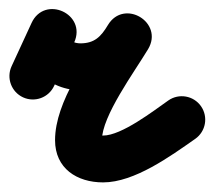

<svg xmlns="http://www.w3.org/2000/svg" viewBox="-51 -335 462 414"><path d="M-1.3 -125.1C24 -113.5 54 -124.5 65.7 -149.8C80.1 -181 94.5 -212.2 108.9 -243.3C122.9 -273.7 106.7 -299.4 83.6 -309.9C60.5 -320.4 30.5 -315.6 16.9 -285.1C-17 -209.2 45.3 -140.5 122 -140.5C188.5 -140.5 234.9 -173.3 268.3 -229C285.6 -257.9 272.6 -285.3 251 -298.3C229.3 -311.3 199 -309.8 181.7 -281C139.1 -209.9 67.7 -116.7 67.7 -32.8C67.7 28.2 114.9 58.3 171.3 58.3C238.9 58.3 316.4 1.9 370 -35.6C392.8 -51.6 398.4 -83.1 382.4 -106C366.4 -128.8 334.9 -134.4 312 -118.4C279.9 -95.9 211.2 -42.7 171.3 -42.7C157.7 -42.7 156.3 -50 165.2 -39C166.4 -37.5 168.7 -30.7 168.7 -32.8C168.7 -84.8 238.5 -179.4 268.3 -229C285.6 -257.9 272.6 -285.3 251 -298.3C229.3 -311.3 199 -309.8 181.7 -281C166.5 -255.6 152.5 -241.5 122 -241.5C116.8 -241.5 108.8 -243.3 109.1 -243.9C122.8 -274.4 106.8 -300.1 83.9 -310.5C61 -320.9 31.2 -316 17.1 -285.6C2.8 -254.5 -11.6 -223.3 -26 -192.2C-37.7 -166.8 -26.6 -136.8 -1.3 -125.1Z"/></svg>

Font: FRB American Cursive Guidelines Ultra
Style: Bold Italic
Weight: 1000
Italic angle: -25°
Version: Version 2.0;Modular Font Editor K font №1